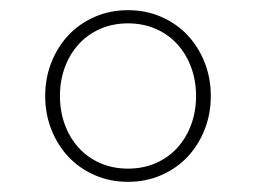

<svg xmlns="http://www.w3.org/2000/svg" viewBox="-20 -730 504 378"><path d="M232 -372Q197 -372 167 -385Q137 -398 115.5 -420.5Q94 -443 81.5 -474Q69 -505 69 -541Q69 -577 81.5 -608Q94 -639 115.5 -661.5Q137 -684 167 -697Q197 -710 232 -710Q267 -710 297 -697Q327 -684 348.5 -661.5Q370 -639 382.5 -608Q395 -577 395 -541Q395 -505 382.5 -474Q370 -443 348.5 -420.5Q327 -398 297 -385Q267 -372 232 -372ZM232 -398Q262 -398 287 -409Q312 -420 329.5 -439.5Q347 -459 356.5 -485Q366 -511 366 -541Q366 -571 356.5 -597Q347 -623 329.5 -642.5Q312 -662 287 -673Q262 -684 232 -684Q202 -684 177 -673Q152 -662 134.5 -642.5Q117 -623 107.5 -597Q98 -571 98 -541Q98 -511 107.5 -485Q117 -459 134.5 -439.5Q152 -420 177 -409Q202 -398 232 -398Z"/></svg>

Font: IBM Plex Serif ExtraLight
Style: Regular
Weight: 200
Designer: Mike Abbink, Paul van der Laan, Pieter van Rosmalen
Foundry: Bold Monday
Version: Version 2.5